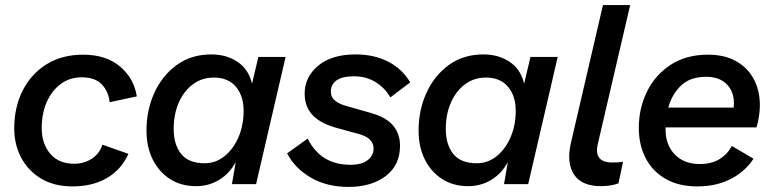

<svg xmlns="http://www.w3.org/2000/svg" viewBox="-20 -724 3037 755"><path d="M265 9Q193 9 142 -21.5Q91 -52 63.5 -103.5Q36 -155 36 -219Q36 -303 69.5 -368.5Q103 -434 163.5 -471.5Q224 -509 307 -509Q397 -509 452 -462.5Q507 -416 518 -345L411 -322Q407 -364 380.5 -392Q354 -420 301 -420Q254 -420 218.5 -393.5Q183 -367 163.5 -322Q144 -277 144 -220Q144 -159 177.5 -119.5Q211 -80 272 -80Q309 -80 339.5 -99Q370 -118 383 -155L485 -119Q457 -57 400.5 -24Q344 9 265 9Z M751 8Q692 8 648.5 -20Q605 -48 580.5 -97Q556 -146 556 -211Q556 -291 587 -359Q618 -427 675 -468.5Q732 -510 811 -510Q871 -510 914.5 -480.5Q958 -451 971 -395L996 -500H1103L987 0H892L907 -87Q884 -43 843 -17.5Q802 8 751 8ZM785 -82Q828 -82 862.5 -109.5Q897 -137 917.5 -184Q938 -231 938 -288Q938 -347 907.5 -383Q877 -419 821 -419Q774 -419 738.5 -392.5Q703 -366 683 -320.5Q663 -275 663 -217Q663 -155 692.5 -118.5Q722 -82 785 -82Z M1351 11Q1264 11 1201.5 -26Q1139 -63 1109 -121L1190 -179Q1241 -76 1358 -76Q1403 -76 1426 -94.5Q1449 -113 1449 -140Q1449 -180 1395 -196L1311 -219Q1244 -236 1211 -269.5Q1178 -303 1178 -356Q1178 -421 1231 -465.5Q1284 -510 1378 -510Q1452 -510 1507.5 -481Q1563 -452 1593 -400L1515 -341Q1494 -378 1457 -401Q1420 -424 1372 -424Q1326 -424 1303.5 -408Q1281 -392 1281 -364Q1281 -341 1298.5 -327.5Q1316 -314 1343 -307L1441 -279Q1500 -262 1526.5 -229.5Q1553 -197 1553 -151Q1553 -74 1496.5 -31.5Q1440 11 1351 11Z M1821 8Q1762 8 1718.5 -20Q1675 -48 1650.5 -97Q1626 -146 1626 -211Q1626 -291 1657 -359Q1688 -427 1745 -468.5Q1802 -510 1881 -510Q1941 -510 1984.5 -480.5Q2028 -451 2041 -395L2066 -500H2173L2057 0H1962L1977 -87Q1954 -43 1913 -17.5Q1872 8 1821 8ZM1855 -82Q1898 -82 1932.5 -109.5Q1967 -137 1987.5 -184Q2008 -231 2008 -288Q2008 -347 1977.5 -383Q1947 -419 1891 -419Q1844 -419 1808.5 -392.5Q1773 -366 1753 -320.5Q1733 -275 1733 -217Q1733 -155 1762.5 -118.5Q1792 -82 1855 -82Z M2343 8Q2267 8 2237 -38Q2207 -84 2225 -162L2351 -704H2458L2331 -159Q2322 -120 2337 -102.5Q2352 -85 2388 -85Q2415 -85 2430 -88L2412 -3Q2382 8 2343 8Z M2722 9Q2649 9 2597.5 -20.5Q2546 -50 2519 -102Q2492 -154 2492 -221Q2492 -298 2524 -363.5Q2556 -429 2617 -469Q2678 -509 2764 -509Q2829 -509 2874.5 -483.5Q2920 -458 2944 -413Q2968 -368 2968 -311Q2968 -270 2955 -223H2597Q2597 -220 2597 -217Q2597 -154 2633.5 -116.5Q2670 -79 2731 -79Q2778 -79 2809 -98Q2840 -117 2858 -150L2943 -100Q2911 -50 2854 -20.5Q2797 9 2722 9ZM2757 -422Q2694 -422 2658 -387.5Q2622 -353 2608 -301H2865Q2866 -309 2866 -317Q2866 -365 2837 -393.5Q2808 -422 2757 -422Z"/></svg>

Font: Prodigy Sans Medium
Style: Italic
Weight: 500
Italic angle: -13°
Designer: Wei Huang
Foundry: Wei Huang
Version: Version 1.003; ttfautohint (v1.8.3)